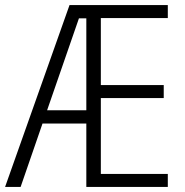

<svg xmlns="http://www.w3.org/2000/svg" viewBox="-21 -734 726 754"><path d="M638 0V-51H375V-349H622V-400H375V-663H638V-714H252L-1 0H60L146 -249H318V0ZM164 -301 289 -662H318V-301Z"/></svg>

Font: Noto Sans Display SemiCondensed Light
Style: Regular
Weight: 300
Width: 4
Designer: Monotype Design Team
Foundry: Monotype Imaging Inc.
Version: Version 1.900